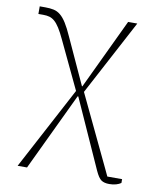

<svg xmlns="http://www.w3.org/2000/svg" viewBox="-81 -572 697 845"><g transform="rotate(10 267.0 -149.5)"><path d="M250 -169 149 -382Q135 -412 123.5 -430Q112 -448 101 -457.5Q90 -467 78 -470.5Q66 -474 50 -474H28V-508H53Q74 -508 90.5 -504.5Q107 -501 121 -489.5Q135 -478 148.5 -456.5Q162 -435 178 -399L272 -194H274L423 -508H464L285 -171L435 144Q439 152 443 161Q447 170 451 178H517V195Q509 201 495.5 205Q482 209 465 209Q442 209 429 200Q416 191 402 160L264 -147H261L96 200H54Z"/></g></svg>

Font: IBM Plex Serif ExtLt
Style: Regular
Weight: 200
Designer: Mike Abbink, Paul van der Laan, Pieter van Rosmalen
Foundry: Bold Monday
Version: Version 3.001